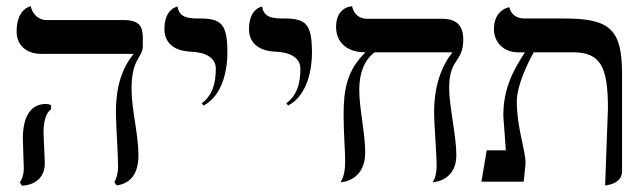

<svg xmlns="http://www.w3.org/2000/svg" viewBox="-20 -580 2052 613"><path d="M400 -296C400 -396 436 -394 436 -434V-458C436 -496 426 -516 373 -516H127C102 -516 83 -537 78 -560C78 -560 33 -553 33 -479C33 -438 62 -408 112 -408H407C369 -363 350 -301 350 -223C350 -181 357 -91 357 -49C357 -29 353 -12 345 2L353 12C399 5 422 -27 422 -85C422 -151 400 -230 400 -296ZM119 -159C119 -191 127 -221 143 -231V-244C138 -247 132 -248 126 -248C77 -248 53 -206 53 -138C53 -119 56 -59 56 -41C56 -25 51 -7 43 2L50 13C99 10 123 -19 123 -58C123 -77 119 -140 119 -159Z M630 -243C696 -278 706 -369 706 -411C706 -502 688 -521 618 -521C587 -521 552 -521 547 -559C547 -559 505 -554 505 -487C505 -443 536 -417 590 -415C639 -413 669 -394 669 -361C669 -315 659 -276 624 -250Z M900 -243C966 -278 976 -369 976 -411C976 -502 958 -521 888 -521C857 -521 822 -521 817 -559C817 -559 775 -554 775 -487C775 -443 806 -417 860 -415C909 -413 939 -394 939 -361C939 -315 929 -276 894 -250Z M1414 -299C1414 -396 1459 -378 1459 -454C1459 -499 1437 -520 1392 -520H1152C1125 -520 1109 -537 1104 -560C1104 -560 1053 -559 1053 -494C1053 -448 1084 -413 1147 -413C1089 -357 1077 -296 1077 -215C1077 -157 1082 -98 1082 -68C1082 -40 1079 -16 1067 2C1067 2 1146 0 1146 -93C1146 -155 1127 -232 1127 -294C1127 -348 1144 -389 1176 -413H1425C1388 -368 1366 -302 1366 -223C1366 -181 1374 -91 1374 -49C1374 -28 1370 -11 1361 2C1361 2 1437 0 1437 -85C1437 -146 1414 -241 1414 -299Z M1912 12C1912 12 1966 9 1966 -33V-344C1966 -487 1927 -521 1781 -521H1655C1628 -521 1612 -534 1606 -557C1606 -557 1557 -550 1557 -487C1557 -446 1587 -413 1634 -413H1656C1621 -359 1587 -300 1587 -212C1587 -202 1593 -135 1595 -100H1534L1517 0H1652L1658 -58C1658 -101 1630 -173 1630 -256C1630 -306 1663 -375 1684 -413H1809C1897 -413 1921 -368 1921 -234Z"/></svg>

Font: Libertinus Sans
Style: Bold
Weight: 700
Designer: Philipp H. Poll, Khaled Hosny
Foundry: Caleb Maclennan
Version: Version 7.050;RELEASE